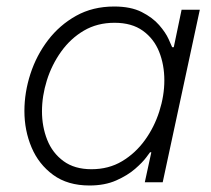

<svg xmlns="http://www.w3.org/2000/svg" viewBox="-20 -560 648 590"><path d="M331 -540Q382 -540 415.5 -523Q449 -506 469 -483Q489 -460 498 -440Q507 -420 509 -415H514L538 -530H594L480 0H425L445 -92H441Q441 -92 429.5 -76.5Q418 -61 395 -41Q372 -21 337 -5.5Q302 10 255 10Q188 10 143.5 -22.5Q99 -55 77 -107Q55 -159 55 -219Q55 -276 73.5 -333Q92 -390 127.5 -436.5Q163 -483 214 -511.5Q265 -540 331 -540ZM332 -490Q279 -490 238 -466Q197 -442 168 -401.5Q139 -361 124 -313Q109 -265 109 -218Q109 -171 125 -130.5Q141 -90 175 -65Q209 -40 261 -40Q314 -40 355 -64.5Q396 -89 425 -129Q454 -169 469.5 -217.5Q485 -266 485 -313Q485 -361 469 -401Q453 -441 419 -465.5Q385 -490 332 -490Z"/></svg>

Font: Be Vietnam Pro ExtraLight
Style: Italic
Weight: 200
Italic angle: -12°
Designer: Lam Bao, Tony Le, Vietanh Nguyen
Foundry: Yellow Type Foundry
Version: Version 1.002; ttfautohint (v1.8.3)